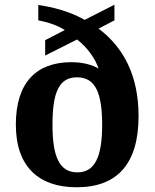

<svg xmlns="http://www.w3.org/2000/svg" viewBox="-20 -782 654 812"><path d="M304 10C475 10 566 -88 566 -291C566 -463 502 -582 397 -661L464 -696V-762L338 -698C273 -735 202 -752 142 -761V-696C179 -689 221 -676 254 -655L171 -612V-547L306 -615C352 -579 383 -533 397 -492C372 -507 332 -519 282 -519C133 -519 47 -432 47 -255C47 -76 145 10 304 10ZM307 -53C230 -53 202 -122 202 -254C202 -393 230 -455 306 -455C383 -455 412 -390 412 -254C412 -122 383 -53 307 -53Z"/></svg>

Font: Noto Serif Lao
Style: Bold
Weight: 700
Designer: Monotype Design Team
Foundry: Monotype Imaging Inc.
Version: Version 2.003